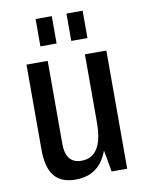

<svg xmlns="http://www.w3.org/2000/svg" viewBox="-84 -796 664 864"><g transform="rotate(-10 248.0 -363.5)"><path d="M160 -161Q160 -116 178 -93.5Q196 -71 233 -71Q281 -71 305.5 -110.5Q330 -150 330 -230L360 -299V-244Q360 -119 318 -55.5Q276 8 192 8Q126 8 94.5 -31Q63 -70 63 -151V-540H160ZM428 0H357L330 -150V-540H428ZM213 -735V-610H139V-735ZM354 -735V-610H280V-735Z"/></g></svg>

Font: Pathway Extreme Condensed Medium
Style: Regular
Weight: 500
Width: 3
Version: Version 1.001;gftools[0.9.26]